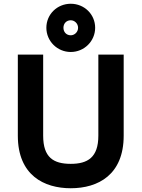

<svg xmlns="http://www.w3.org/2000/svg" viewBox="-20 -991 754 1023"><path d="M357 -714C429 -714 487 -772 487 -843C487 -915 429 -971 357 -971C285 -971 227 -915 227 -843C227 -772 285 -714 357 -714ZM357 -803C334 -803 318 -820 318 -843C318 -866 334 -883 357 -883C377 -883 396 -866 396 -843C396 -820 377 -803 357 -803ZM357 12C503 12 639 -60 639 -268V-700H504V-268C504 -152 447 -118 357 -118C265 -118 210 -152 210 -268V-700H75V-268C75 -57 215 12 357 12Z"/></svg>

Font: Overpass ExtraBold
Style: Regular
Weight: 800
Designer: Delve Withrington, Thomas Jockin
Foundry: Delve Fonts
Version: Version 3.000;DELV;Overpass